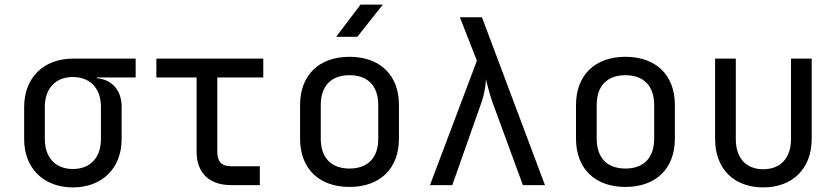

<svg xmlns="http://www.w3.org/2000/svg" viewBox="-20 -805 3640 835"><path d="M570 -550H297C169 -550 85 -466 85 -340V-200C85 -74 169 10 297 10C425 10 509 -74 509 -200V-340C509 -412 468 -459 401 -465V-468H570ZM419 -200C419 -120 373 -70 297 -70C221 -70 175 -120 175 -200V-340C175 -420 221 -470 297 -470C373 -470 419 -420 419 -340Z M1110 0V-82H985C944 -82 925 -102 925 -145V-468H1125V-550H660V-468H835V-145C835 -53 890 0 985 0Z M1534 -645 1645 -785H1548L1442 -645ZM1500 8C1633 8 1715 -72 1715 -202V-349C1715 -478 1633 -558 1500 -558C1367 -558 1285 -478 1285 -348V-202C1285 -72 1367 8 1500 8ZM1500 -72C1422 -72 1375 -117 1375 -202V-348C1375 -433 1422 -478 1500 -478C1578 -478 1625 -433 1625 -348V-202C1625 -117 1578 -72 1500 -72Z M1947 0 2073 -357C2089 -403 2093 -441 2093 -461C2099 -441 2106 -403 2123 -357L2254 0H2350L2076 -730H1980L2054 -541L1850 0Z M2700 8C2833 8 2915 -72 2915 -202V-349C2915 -478 2833 -558 2700 -558C2567 -558 2485 -478 2485 -348V-202C2485 -72 2567 8 2700 8ZM2700 -72C2622 -72 2575 -117 2575 -202V-348C2575 -433 2622 -478 2700 -478C2778 -478 2825 -433 2825 -348V-202C2825 -117 2778 -72 2700 -72Z M3299 10C3426 10 3510 -71 3510 -200V-550H3420V-200C3420 -117 3374 -69 3299 -69C3225 -69 3180 -117 3180 -200V-550H3090V-200C3090 -71 3172 10 3299 10Z"/></svg>

Font: Tekne LDO
Style: Regular
Weight: 400
Monospace: yes
Designer: Alessio Laiso, Mario Rullo, Paolo Rosset
Foundry: Alessio Laiso
Version: Version 1.000;hotconv 1.0.109;makeotfexe 2.5.65596